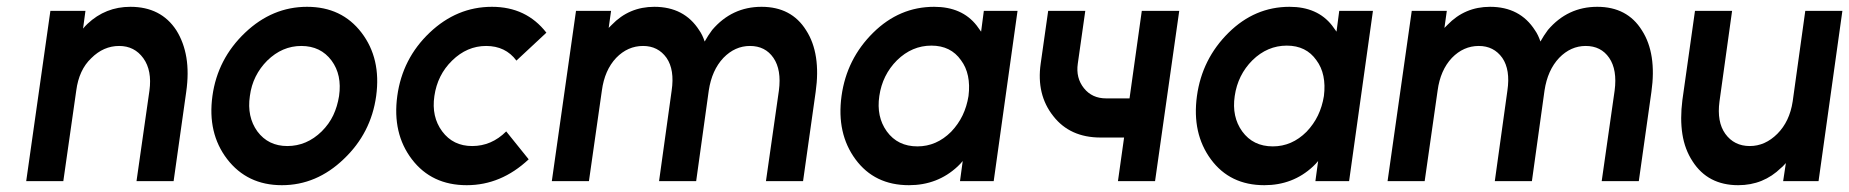

<svg xmlns="http://www.w3.org/2000/svg" viewBox="-20 -532 5432 564"><path d="M490 0 527 -262Q535 -318 527.5 -363Q520 -408 498 -443Q453 -512 363 -512Q290 -512 237 -462Q234 -459 230.5 -455.5Q227 -452 224 -448L231 -500H128L57 0H166L204 -266Q212 -327 248 -361Q284 -397 330 -397Q375 -397 401 -361Q427 -325 419 -266L381 0Z M882 -512Q780 -512 700 -436Q619 -359 604 -250Q589 -141 647 -65Q706 12 808 12Q910 12 990 -65Q1070 -141 1085 -250Q1100 -360 1042 -436Q984 -512 882 -512ZM865 -397Q922 -397 954 -354Q985 -312 976 -250Q971 -219 959 -193.5Q947 -168 925 -146Q881 -103 824 -103Q768 -103 736 -146Q705 -189 714 -250Q718 -281 731 -307Q744 -333 765 -354Q809 -397 865 -397Z M1425 -512Q1322 -512 1242 -436Q1162 -360 1147 -250Q1132 -140 1190 -64Q1248 12 1351 12Q1452 12 1533 -64L1467 -146Q1424 -103 1367 -103Q1311 -103 1279 -146Q1247 -189 1256 -250Q1265 -312 1308 -354Q1352 -397 1408 -397Q1465 -397 1497 -354L1585 -436Q1526 -512 1425 -512Z M2339 0 2376 -262Q2384 -318 2377 -363.5Q2370 -409 2348 -443Q2305 -512 2217 -512Q2130 -512 2072 -444Q2066 -436 2060.5 -427.5Q2055 -419 2050 -410Q2047 -419 2043 -427.5Q2039 -436 2034 -443Q1990 -512 1902 -512Q1828 -512 1777 -459Q1775 -457 1772.5 -454.5Q1770 -452 1768 -450L1775 -500H1672L1601 0H1710L1748 -266Q1756 -326 1790 -362Q1824 -397 1869 -397Q1913 -397 1938 -362Q1962 -327 1953 -266L1916 0H2025L2062 -266Q2071 -326 2105 -362Q2139 -397 2183 -397Q2228 -397 2252 -362Q2276 -327 2268 -266L2230 0Z M2870 -500 2862 -439Q2859 -443 2855.5 -448Q2852 -453 2849 -457Q2806 -512 2724 -512Q2622 -512 2545 -436Q2467 -359 2452 -250Q2437 -140 2493 -64Q2549 12 2650 12Q2734 12 2793 -43Q2797 -47 2801 -51Q2805 -55 2808 -59L2800 0H2899L2969 -500ZM2716 -398Q2773 -398 2803 -355Q2818 -335 2823.5 -308.5Q2829 -282 2825 -250Q2820 -219 2807.5 -193Q2795 -167 2774 -145Q2731 -102 2675 -102Q2617 -102 2585 -146Q2554 -189 2563 -250Q2572 -312 2615 -355Q2659 -398 2716 -398Z M3059 -500 3037 -345Q3024 -254 3074 -191Q3123 -128 3213 -128H3282L3264 0H3373L3444 -500H3334L3298 -243H3229Q3188 -243 3164 -273Q3140 -303 3146 -345L3168 -500Z M3914 -500 3906 -439Q3903 -443 3899.5 -448Q3896 -453 3893 -457Q3850 -512 3768 -512Q3666 -512 3589 -436Q3511 -359 3496 -250Q3481 -140 3537 -64Q3593 12 3694 12Q3778 12 3837 -43Q3841 -47 3845 -51Q3849 -55 3852 -59L3844 0H3943L4013 -500ZM3760 -398Q3817 -398 3847 -355Q3862 -335 3867.5 -308.5Q3873 -282 3869 -250Q3864 -219 3851.5 -193Q3839 -167 3818 -145Q3775 -102 3719 -102Q3661 -102 3629 -146Q3598 -189 3607 -250Q3616 -312 3659 -355Q3703 -398 3760 -398Z M4794 0 4831 -262Q4839 -318 4832 -363.5Q4825 -409 4803 -443Q4760 -512 4672 -512Q4585 -512 4527 -444Q4521 -436 4515.5 -427.5Q4510 -419 4505 -410Q4502 -419 4498 -427.5Q4494 -436 4489 -443Q4445 -512 4357 -512Q4283 -512 4232 -459Q4230 -457 4227.5 -454.5Q4225 -452 4223 -450L4230 -500H4127L4056 0H4165L4203 -266Q4211 -326 4245 -362Q4279 -397 4324 -397Q4368 -397 4393 -362Q4417 -327 4408 -266L4371 0H4480L4517 -266Q4526 -326 4560 -362Q4594 -397 4638 -397Q4683 -397 4707 -362Q4731 -327 4723 -266L4685 0Z M4959 -500 4922 -238Q4915 -183 4922 -138Q4929 -93 4952 -58Q4997 12 5086 12Q5160 12 5212 -39Q5216 -42 5219 -45.5Q5222 -49 5226 -53L5218 0H5322L5392 -500H5283L5246 -234Q5237 -175 5201 -139Q5165 -103 5120 -103Q5074 -103 5048 -139Q5023 -174 5031 -234L5068 -500Z"/></svg>

Font: Unageo
Style: SemiBold-Italic
Weight: 600
Designer: Richard Sepsi
Foundry: Richard Sepsi
Version: Version 2.000